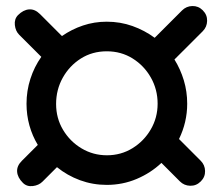

<svg xmlns="http://www.w3.org/2000/svg" viewBox="-20 -607 740 640"><path d="M121.6 -1.5Q109.4 10.7 89.4 13.2Q69.3 15.6 56.2 2.4Q38.6 -15.1 37.1 -34.4Q35.6 -53.7 52.7 -70.8L106 -124Q87.9 -153.8 78.1 -188.7Q68.4 -223.6 68.4 -261.2Q68.4 -304.2 81.3 -344.2Q94.2 -384.3 117.7 -417.5L43.9 -491.2Q31.7 -503.4 29.5 -523.4Q27.3 -543.5 40 -556.6Q57.6 -574.2 76.9 -575.7Q96.2 -577.1 113.3 -560.1L186.5 -486.8Q218.8 -509.3 256.6 -522Q294.4 -534.7 335.9 -534.7Q380.9 -534.7 421.4 -520.3Q461.9 -505.9 495.6 -481L586.9 -572.3Q601.1 -586.4 621.1 -586.9Q641.1 -587.4 655.8 -572.8L656.2 -572.3Q670.9 -557.6 670.4 -537.4Q669.9 -517.1 655.8 -502.9L561.5 -408.7Q581.5 -376.5 592.8 -339.1Q604 -301.8 604 -261.2Q604 -199.7 576.7 -143.6L648.9 -71.3Q663.1 -57.1 663.6 -37.1Q664.1 -17.1 649.4 -2.4L648.9 -2Q634.3 12.7 614 12.2Q593.8 11.7 579.6 -2.4L518.1 -64Q482.4 -30.3 435.5 -10.5Q388.7 9.3 335.9 9.3Q289.1 9.3 246.6 -6.3Q204.1 -22 169.9 -49.8ZM167 -260.3Q167 -212.9 190.2 -174.1Q213.4 -135.3 252 -112.3Q290.5 -89.4 336.4 -89.4Q383.3 -89.4 421.6 -113Q460 -136.7 482.7 -175.8Q505.4 -214.8 505.4 -261.2Q505.4 -308.6 482.9 -348.4Q460.4 -388.2 422.1 -412.1Q383.8 -436 335.9 -436Q287.6 -436 249.5 -411.9Q211.4 -387.7 189.2 -347.9Q167 -308.1 167 -260.3Z"/></svg>

Font: Manjari
Style: Bold
Weight: 700
Designer: Santhosh Thottingal <santhosh.thottingal@gmail.com>
Version: Version 2.000